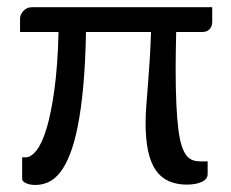

<svg xmlns="http://www.w3.org/2000/svg" viewBox="-20 -522 656 546"><path d="M583.5 -459.5Q583.5 -447.5 576.2 -439.2Q569 -431 554.5 -431H481Q480.5 -402.5 480 -378Q479.5 -353.5 479.5 -328.5Q479.5 -269 481.5 -226.2Q483.5 -183.5 487.2 -154Q491 -124.5 497 -106.5Q503 -88.5 511 -79Q519 -69.5 529 -66.2Q539 -63 551.5 -63H570.5V-27Q570.5 -12.5 553.8 -4.8Q537 3 511.5 3Q482 3 459.8 -7Q437.5 -17 423 -38Q408.5 -59 401.2 -92.2Q394 -125.5 394 -172Q394 -194.5 396 -220.8Q398 -247 400.5 -278.5Q403 -310 405.5 -347.8Q408 -385.5 409.5 -431H224.5Q223 -345 217 -279Q211 -213 201.5 -164.8Q192 -116.5 179.2 -84Q166.5 -51.5 151.2 -32Q136 -12.5 118 -4.2Q100 4 80.5 4Q74.5 4 68 3Q61.5 2 55.8 -0.2Q50 -2.5 46.5 -6Q43 -9.5 43 -14V-74.5H53Q68 -74.5 83.5 -93.8Q99 -113 112 -155.2Q125 -197.5 134.5 -265.5Q144 -333.5 146.5 -431H37V-468.5Q37 -474 39.2 -479.8Q41.5 -485.5 46 -490.5Q50.5 -495.5 56.8 -498.5Q63 -501.5 71.5 -501.5H583.5Z"/></svg>

Font: Lato 2
Style: Regular
Weight: 400
Designer: Lukasz Dziedzic with Adam Twardoch and Botio Nikoltchev
Foundry: tyPoland Lukasz Dziedzic
Version: Version 2.015; 2015-08-06; http://www.latofonts.com/